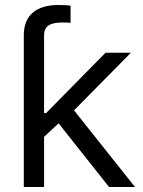

<svg xmlns="http://www.w3.org/2000/svg" viewBox="-20 -752 575 772"><path d="M75.7 -432.6V-610.4Q75.7 -669.9 111.6 -700.9Q147.5 -731.9 214.8 -731.9Q230 -731.9 242.9 -731.2Q255.9 -730.5 263.7 -729V-660.2Q256.3 -661.1 246.8 -661.4Q237.3 -661.6 231.4 -661.6Q192.4 -661.6 174.8 -649.4Q157.2 -637.2 157.2 -610.4V-432.6ZM151.4 -196.3V-297.4H165.5L404.3 -540H506.3L254.9 -285.2L246.1 -284.7ZM75.7 0V-540H157.2V0ZM418.5 0 206.5 -267.6 264.6 -324.7 522.9 0Z"/></svg>

Font: V-Inter
Style: Regular-375
Weight: 375
Designer: Rasmus Andersson
Foundry: rsms
Version: Version 4.000;git-4146feb